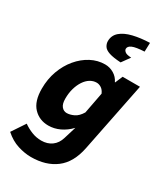

<svg xmlns="http://www.w3.org/2000/svg" viewBox="-234 -860 1013 1160"><g transform="rotate(30 272.0 -279.5)"><path d="M179 199Q136 199 87.5 184Q39 169 -5 130L57 37Q85 57 117 69.5Q149 82 183 82Q226 82 256 60Q286 38 298 -3L324 -88Q292 -54 253.5 -36Q215 -18 175 -18Q112 -18 71 -61Q30 -104 30 -192Q30 -259 51 -316.5Q72 -374 108.5 -417.5Q145 -461 191.5 -485.5Q238 -510 289 -510Q322 -510 350.5 -493Q379 -476 393 -446H395L417 -498H538L441 -14Q419 96 351 147.5Q283 199 179 199ZM233 -139Q256 -139 282.5 -151.5Q309 -164 330 -199L358 -346Q348 -369 332 -379Q316 -389 300 -389Q276 -389 255 -376Q234 -363 218 -339Q202 -315 192.5 -282.5Q183 -250 183 -210Q183 -174 197.5 -156.5Q212 -139 233 -139ZM363 -567Q310 -570 281.5 -579.5Q253 -589 242.5 -605.5Q232 -622 232 -640Q232 -680 261.5 -705.5Q291 -731 342.5 -743.5Q394 -756 458 -758L456 -696Q397 -693 373 -682.5Q349 -672 349 -654Q349 -644 360.5 -634.5Q372 -625 404 -624Z"/></g></svg>

Font: Source Sans 3 ExtraLight ExtraBold
Style: Italic
Weight: 800
Italic angle: -11°
Version: Version 3.052;hotconv 1.1.0;makeotfexe 2.6.0